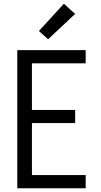

<svg xmlns="http://www.w3.org/2000/svg" viewBox="-20 -1002 540 1022"><path d="M72 0V-735H436V-665H150V-417H380V-347H150V-70H436V0ZM236 -793 187 -837 320 -982 380 -928Z"/></svg>

Font: Zed Sans
Style: Regular
Weight: 400
Designer: Belleve Invis
Foundry: Belleve Invis
Version: Version 1.0.0; ttfautohint (v1.8.4)